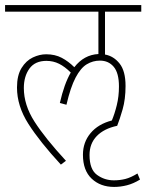

<svg xmlns="http://www.w3.org/2000/svg" viewBox="-20 -642 577 757"><path d="M307 -32Q307 -81 337 -117Q367 -153 421 -167Q432 -193 440.5 -227.5Q449 -262 449 -301Q449 -354 428.5 -378.5Q408 -403 374 -403Q346 -403 322 -388.5Q298 -374 278 -336Q258 -298 242 -229L216 -236Q233 -311 259 -356Q236 -379 213 -390.5Q190 -402 163 -402Q118 -402 96 -371.5Q74 -341 74 -295Q74 -228 116 -162.5Q158 -97 240 -8L220 7Q137 -83 92 -153.5Q47 -224 47 -297Q47 -345 65 -374Q83 -403 109.5 -415.5Q136 -428 162 -428Q197 -428 223.5 -414Q250 -400 273 -377Q311 -426 368 -429V-596H0V-622H537V-596H394V-427Q428 -421 451.5 -391.5Q475 -362 475 -303Q475 -251 463.5 -211Q452 -171 442 -146Q390 -135 361.5 -105.5Q333 -76 333 -31Q333 26 362.5 47.5Q392 69 429 69Q453 69 474.5 63.5Q496 58 522 42L532 66Q506 82 480.5 88.5Q455 95 430 95Q376 95 341.5 62.5Q307 30 307 -32Z"/></svg>

Font: Noto Sans Devanagari UI Condensed Thin
Style: Regular
Weight: 100
Width: 3
Designer: Jelle Bosma - Monotype Design Team
Foundry: Monotype Imaging Inc.
Version: Version 2.004; ttfautohint (v1.8.4.7-5d5b)